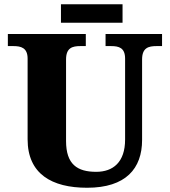

<svg xmlns="http://www.w3.org/2000/svg" viewBox="-20 -874 799 904"><path d="M267 -767H557V-854H267ZM390 10C573 10 649 -81 649 -215V-594C649 -649 679 -657 717 -657H743V-714H477V-657H503C540 -657 569 -649 569 -598V-217C569 -110 512 -65 433 -65C344 -65 291 -100 291 -210V-594C291 -649 321 -657 358 -657H384V-714H17V-657H43C79 -657 110 -649 110 -598V-218C110 -55 224 10 390 10Z"/></svg>

Font: Noto Serif Gurmukhi ExtraBold
Style: Regular
Weight: 800
Designer: Vaibhav Singh and the Monotype Design Team
Foundry: Monotype Imaging Inc.
Version: Version 2.004